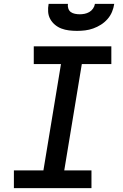

<svg xmlns="http://www.w3.org/2000/svg" viewBox="-20 -975 640 995"><path d="M52 0V-92H205L296 -643H155V-735H557V-643H404L313 -92H454V0ZM379 -815Q358 -815 337.5 -817.5Q317 -820 298.5 -827Q280 -834 265 -846.5Q250 -859 240.5 -876Q231 -893 229.5 -913.5Q228 -934 232 -955H332Q330 -943 334 -931Q338 -919 347 -912.5Q356 -906 368.5 -903.5Q381 -901 393 -901Q406 -901 418.5 -903.5Q431 -906 442.5 -912.5Q454 -919 462 -930.5Q470 -942 472 -955H572Q569 -934 560.5 -913.5Q552 -893 537 -876Q522 -859 503 -847Q484 -835 463 -827.5Q442 -820 421 -817.5Q400 -815 379 -815Z"/></svg>

Font: Iosevka Slab SmBdExObl
Style: Regular
Weight: 600
Width: 7
Italic angle: -9°
Monospace: yes
Designer: Belleve Invis
Foundry: Belleve Invis
Version: Version 11.1.0; ttfautohint (v1.8.3)